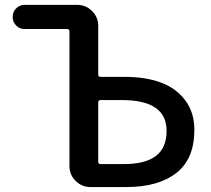

<svg xmlns="http://www.w3.org/2000/svg" viewBox="-20 -756 852 776"><path d="M345.7 0Q310.5 0 285.6 -24.9Q260.7 -49.8 260.7 -85V-628.9Q260.7 -638.7 251 -638.7H79.1Q59.6 -638.7 45.4 -652.8Q31.2 -667 31.2 -687.5Q31.2 -708 45.4 -722.2Q59.6 -736.3 79.1 -736.3H292Q327.1 -736.3 352.1 -711.4Q377 -686.5 377 -651.4V-455.1Q377 -445.3 386.7 -445.3H485.4Q566.4 -445.3 627.9 -423.3Q689.5 -401.4 727.5 -352.1Q765.6 -302.7 765.6 -231.4Q765.6 -113.3 692.4 -56.6Q619.1 0 491.2 0ZM377 -102.5Q377 -92.8 386.7 -92.8H480.5Q566.4 -92.8 609.9 -125.5Q653.3 -158.2 653.3 -227.5Q653.3 -351.6 472.7 -351.6H386.7Q377 -351.6 377 -341.8Z"/></svg>

Font: Gen Jyuu GothicX Medium
Style: Regular
Weight: 500
Designer: Ryoko NISHIZUKA (kana &amp; ideographs); Paul D. Hunt (Latin, Greek &amp; Cyrillic); Wenlong ZHANG (bopomofo); Sandoll C
Version: Version 1.058.20140828